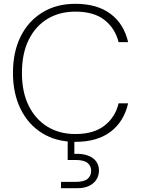

<svg xmlns="http://www.w3.org/2000/svg" viewBox="-20 -732 740 1007"><path d="M375 12Q275 12 201.5 -33.5Q128 -79 88 -160.5Q48 -242 48 -350Q48 -459 88 -540Q128 -621 202 -666.5Q276 -712 375 -712Q489 -712 559.5 -659.5Q630 -607 652 -511H602Q584 -583 528.5 -627Q473 -671 375 -671Q292 -671 229 -633Q166 -595 130.5 -523Q95 -451 95 -350Q95 -249 130.5 -177.5Q166 -106 229 -67.5Q292 -29 375 -29Q472 -29 528.5 -73.5Q585 -118 602 -190H652Q630 -94 560 -41Q490 12 375 12ZM300 255V222H375Q420 222 439 206.5Q458 191 458 163Q458 138 439 122.5Q420 107 375 107H335V-7H370V75Q411 73 440 83.5Q469 94 484 114Q499 134 499 162Q499 189 485.5 210Q472 231 447 243Q422 255 386 255Z"/></svg>

Font: DM Sans 17pt ExtraLight
Style: Regular
Weight: 250
Version: Version 4.004;gftools[0.9.30]